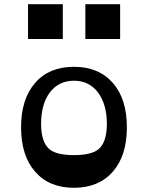

<svg xmlns="http://www.w3.org/2000/svg" viewBox="-20 -877 702 911"><path d="M331 14Q213 14 147 -62Q80 -138 80 -273Q80 -408 147 -484Q213 -560 331 -560Q448 -560 515 -484Q582 -408 582 -273Q582 -138 515 -62Q448 14 331 14ZM331 -141Q410 -141 445 -167Q487 -200 487 -289Q487 -382 445 -438Q403 -494 331 -494Q259 -494 217 -439Q175 -384 175 -289Q175 -200 217 -167Q251 -141 331 -141ZM113 -692V-857H278V-692ZM385 -692V-857H550V-692Z"/></svg>

Font: OpenDyslexic
Style: Regular
Weight: 400
Designer: Abbie Gonzalez
Version: Version 0.920;hotconv 1.0.109;makeotfexe 2.5.65596